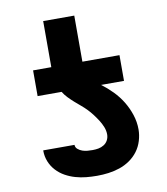

<svg xmlns="http://www.w3.org/2000/svg" viewBox="-83 -805 766 882"><g transform="rotate(-10 300.0 -363.5)"><path d="M299 8Q273 8 248 5.5Q223 3 198.5 -4Q174 -11 151.5 -23.5Q129 -36 111.5 -55Q94 -74 84.5 -98Q75 -122 75 -148V-150H221Q221 -138 230.5 -130Q240 -122 251.5 -118Q263 -114 275 -113Q287 -112 299 -112Q313 -112 326.5 -114.5Q340 -117 352 -124.5Q364 -132 370.5 -144.5Q377 -157 377 -171Q377 -189 370 -206.5Q363 -224 353 -239.5Q343 -255 332 -269.5Q321 -284 308.5 -297Q296 -310 281.5 -322Q267 -334 253.5 -346Q240 -358 227 -371.5Q214 -385 205 -400H93V-520H178V-735H323V-520H496V-400H389Q416 -380 440.5 -355Q465 -330 483 -300.5Q501 -271 512 -237.5Q523 -204 523 -169Q523 -143 515 -116.5Q507 -90 491 -68.5Q475 -47 452.5 -31.5Q430 -16 404.5 -7.5Q379 1 352.5 4.5Q326 8 299 8Z"/></g></svg>

Font: Iosevka Heavy Extended
Style: Regular
Weight: 900
Width: 7
Monospace: yes
Designer: Belleve Invis
Foundry: Belleve Invis
Version: Version 32.5.0; ttfautohint (v1.8.4)